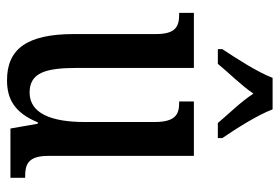

<svg xmlns="http://www.w3.org/2000/svg" viewBox="-148 -658 816 561"><g transform="rotate(90 260.5 -378.0)"><path d="M124 -619V-606H167C193 -638 229 -673 254 -710C278 -673 315 -636 340 -606H384V-619C358 -657 317 -721 300 -766H208C191 -721 149 -657 124 -619ZM215 10C270 10 310 -12 338 -80H342L356 0H500V-43H495C462 -43 436 -51 436 -110V-536H277V-493H280C313 -493 337 -484 337 -421V-217C337 -120 312 -56 251 -56C194 -56 179 -101 179 -193V-536H18V-493H22C58 -493 80 -483 80 -425V-186C80 -49 123 10 215 10Z"/></g></svg>

Font: Noto Serif Ethiopic ExtraCondensed Medium
Style: Regular
Weight: 500
Width: 2
Designer: Monotype Design Team
Foundry: Monotype Imaging Inc.
Version: Version 2.102